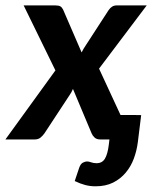

<svg xmlns="http://www.w3.org/2000/svg" viewBox="-24 -504 551 694"><path d="M176.3 -249.5 61.5 -484.4H176.3Q189 -484.4 194.6 -480.7Q200.2 -477.1 204.1 -469.2L271 -314.5Q274.4 -321.3 278.3 -328.1Q282.2 -335 287.1 -341.8L368.2 -466.8Q379.9 -484.4 397 -484.4H506.3L334 -255.9L411.6 -88.4Q415 -88.4 427.2 -88.4Q439.5 -88.4 452.6 -88.4Q465.8 -88.4 476.1 -88.1Q486.3 -87.9 486.3 -87.9L474.1 10.7Q470.2 41 459.7 69.3Q449.2 97.7 430.4 120.1Q411.6 142.6 384.8 156Q357.9 169.4 321.3 169.4Q301.8 169.4 284.2 164.8Q266.6 160.2 246.1 150.4L262.2 102.5Q267.1 88.4 275.4 84Q283.7 79.6 290.5 79.6Q297.4 79.6 305.7 82.8Q314 85.9 325.2 85.9Q345.7 85.9 355.5 69.1Q365.2 52.2 369.1 20.5L371.6 0H337.9Q325.2 0 317.9 -6.8Q310.5 -13.7 307.1 -22L239.7 -182.6Q237.3 -176.3 234.1 -170.7Q231 -165 227.5 -160.2L136.7 -22Q130.9 -13.7 122.6 -6.8Q114.3 0 102.1 0H-4.4Z"/></svg>

Font: Carlito
Style: Bold Italic
Weight: 700
Italic angle: -7°
Designer: Lukasz Dziedzic
Foundry: tyPoland Lukasz Dziedzic
Version: Version 1.104